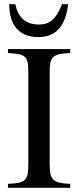

<svg xmlns="http://www.w3.org/2000/svg" viewBox="-20 -896 373 916"><path d="M276 -876C247 -805 219 -779 165 -779C102 -779 66 -813 53 -876H24C24 -779 69 -719 163 -719C245 -719 293 -770 305 -876ZM315 0V-19C233 -22 217 -37 217 -112V-551C217 -627 231 -639 315 -643V-662H18V-643C103 -638 115 -630 115 -551V-112C115 -34 102 -22 18 -19V0Z"/></svg>

Font: STIXGeneral
Style: Regular
Weight: 400
Designer: MicroPress Inc., with final additions and corrections provided by Coen Hoffman, Elsevier (retired)
Version: Version 1.1.0